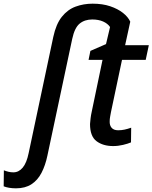

<svg xmlns="http://www.w3.org/2000/svg" viewBox="-140 -785 830 1045"><path d="M-53 240Q-73 240 -90.5 237Q-108 234 -120 229L-119 142Q-106 147 -93.5 150Q-81 153 -67 153Q-38 153 -16.5 127.5Q5 102 16 48L150 -584Q165 -654 196.5 -693.5Q228 -733 271.5 -749Q315 -765 364 -765Q418 -765 459.5 -751Q501 -737 529 -715Q557 -693 569 -667L541 -539H670L653 -459H524L464 -175Q462 -164 459.5 -150.5Q457 -137 457 -125Q456 -103 467.5 -89.5Q479 -76 503 -76Q521 -76 537.5 -79.5Q554 -83 574 -90L573 -10Q557 -3 530 3.5Q503 10 476 10Q421 10 385.5 -16.5Q350 -43 350 -110Q351 -124 353 -141Q355 -158 359 -176L418 -459H342L352 -508L437 -545L459 -638Q446 -657 421 -668Q396 -679 362 -679Q321 -679 293.5 -656.5Q266 -634 253 -573L118 62Q107 115 86 155.5Q65 196 31 218Q-3 240 -53 240Z"/></svg>

Font: Noto Sans Display Medium
Style: Italic
Weight: 500
Italic angle: -12°
Designer: Monotype Design Team
Foundry: Monotype Imaging Inc.
Version: Version 2.003